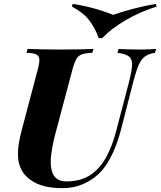

<svg xmlns="http://www.w3.org/2000/svg" viewBox="-20 -962 833 996"><path d="M647 -528Q663 -589 665 -621.5Q667 -654 649.5 -668.5Q632 -683 589 -688L595 -708Q614 -707 645 -706Q676 -705 704 -705Q727 -705 750 -706Q773 -707 790 -708L784 -688Q751 -683 732 -669Q713 -655 700 -626Q687 -597 673 -544L608 -291Q572 -153 510 -79Q474 -37 420.5 -11.5Q367 14 305 14Q222 14 171 -10Q120 -34 96 -73Q73 -111 73 -162.5Q73 -214 93 -288L176 -602Q186 -639 184 -656.5Q182 -674 166.5 -680.5Q151 -687 117 -688L123 -708Q150 -707 198 -706Q246 -705 300 -705Q347 -705 389.5 -706Q432 -707 465 -708L459 -688Q425 -687 406 -680.5Q387 -674 376.5 -656.5Q366 -639 356 -602L268 -271Q251 -206 245.5 -158.5Q240 -111 247.5 -80.5Q255 -50 274 -35.5Q293 -21 324 -21Q399 -21 449 -54.5Q499 -88 531 -147Q563 -206 582 -280ZM567 -885Q612 -901 669 -916Q726 -931 788 -942L793 -928Q706 -901 630.5 -856.5Q555 -812 510 -764H492Q472 -820 441 -859Q410 -898 353 -928L357 -942Q406 -934 442.5 -925Q479 -916 509 -906Q539 -896 567 -885Z"/></svg>

Font: Playfair Display ExtraBold
Style: Italic
Weight: 800
Italic angle: -14°
Designer: Claus Eggers Sørensen
Foundry: Claus Eggers Sørensen
Version: Version 1.203